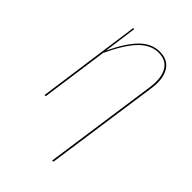

<svg xmlns="http://www.w3.org/2000/svg" viewBox="-213 -619 903 903"><g transform="rotate(45 238.0 -167.5)"><path d="M303.7 -527.8Q358.4 -527.8 382.6 -487.1Q406.7 -446.3 396.5 -377.4L315.4 191.9L307.1 192.9L388.2 -377Q397.5 -443.8 375.7 -482.2Q354 -520.5 303.2 -520.5Q251 -520.5 207.5 -476.1Q164.1 -431.6 118.7 -335L71.8 0H64L136.2 -517.6H143.1L120.6 -352.1Q164.1 -443.4 207.3 -485.6Q250.5 -527.8 303.7 -527.8Z"/></g></svg>

Font: Fira Sans Compressed Eight
Style: Italic
Weight: 100
Width: 3
Italic angle: -8°
Designer: Carrois Corporate & Edenspiekermann AG
Foundry: Carrois Corporate GbR & Edenspiekermann AG
Version: Version 4.203;PS 004.203;hotconv 1.0.88;makeotf.lib2.5.64775